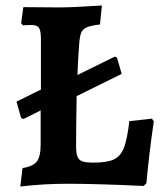

<svg xmlns="http://www.w3.org/2000/svg" viewBox="-20 -669 605 699"><path d="M540 -227Q523 -113 513 -2L503 8Q334 0 223 0Q140 0 54 10L62 -57Q100 -63 114 -81Q128 -99 128 -143V-267L66 -236L57 -239L40 -299L129 -343V-526Q129 -557 122 -567.5Q115 -578 93 -578L63 -577L57 -585L65 -643L199 -642Q242 -642 351 -649L344 -580Q310 -576 295 -569Q280 -562 275 -548.5Q270 -535 268 -505L266 -476Q264 -450 262 -396L398 -463L406 -459L423 -400L259 -319Q257 -197 257 -138Q257 -111 262 -98.5Q267 -86 280 -81.5Q293 -77 320 -77Q370 -77 394.5 -88.5Q419 -100 431 -130.5Q443 -161 451 -228L533 -237Z"/></svg>

Font: Alegreya
Style: Bold
Weight: 700
Designer: Juan Pablo del Peral
Foundry: Huerta Tipografica
Version: Version 2.008; ttfautohint (v1.8)